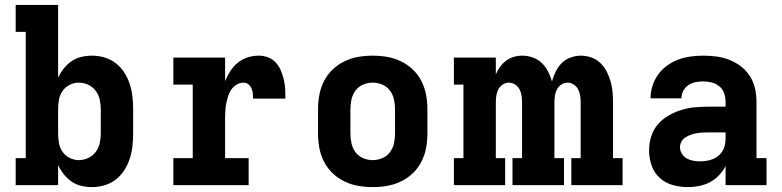

<svg xmlns="http://www.w3.org/2000/svg" viewBox="-20 -755 3190 783"><path d="M355 8Q333 8 311.5 3Q290 -2 272 -14.5Q254 -27 240 -44.5Q226 -62 217 -82V0H44V-110H85V-625H44V-735H217V-438Q226 -458 240 -475.5Q254 -493 272 -505.5Q290 -518 311.5 -523Q333 -528 355 -528Q381 -528 406.5 -520.5Q432 -513 452.5 -497Q473 -481 487 -459Q501 -437 509 -412.5Q517 -388 520 -362Q523 -336 523 -310V-210Q523 -184 520 -158Q517 -132 509 -107.5Q501 -83 487 -61Q473 -39 452.5 -23Q432 -7 406.5 0.5Q381 8 355 8ZM301 -102Q321 -102 339.5 -110.5Q358 -119 370 -135Q382 -151 386.5 -170.5Q391 -190 391 -210V-310Q391 -330 386.5 -349.5Q382 -369 370 -385Q358 -401 339.5 -409.5Q321 -418 301 -418Q282 -418 264 -409Q246 -400 235 -384Q224 -368 220.5 -348.5Q217 -329 217 -310V-210Q217 -191 220.5 -171.5Q224 -152 235 -136Q246 -120 264 -111Q282 -102 301 -102Z M687 0V-110H766V-410H687V-520H898V-424Q907 -446 919.5 -465.5Q932 -485 950 -499.5Q968 -514 990 -521Q1012 -528 1036 -528Q1055 -528 1073.5 -521Q1092 -514 1105 -499.5Q1118 -485 1125.5 -467Q1133 -449 1137.5 -430Q1142 -411 1143 -391.5Q1144 -372 1144 -353H1012Q1012 -364 1011 -374.5Q1010 -385 1005.5 -395Q1001 -405 992.5 -411.5Q984 -418 973 -418Q958 -418 945 -410Q932 -402 923.5 -390Q915 -378 910.5 -363.5Q906 -349 903 -334.5Q900 -320 899 -305Q898 -290 898 -276V-110H994V0Z M1500 8Q1470 8 1441 3Q1412 -2 1385 -15Q1358 -28 1336.5 -48.5Q1315 -69 1301.5 -95.5Q1288 -122 1282.5 -151Q1277 -180 1277 -210V-310Q1277 -340 1282.5 -369Q1288 -398 1301.5 -424.5Q1315 -451 1336.5 -471.5Q1358 -492 1385 -505Q1412 -518 1441 -523Q1470 -528 1500 -528Q1530 -528 1559 -523Q1588 -518 1615 -505Q1642 -492 1663.5 -471.5Q1685 -451 1698.5 -424.5Q1712 -398 1717.5 -369Q1723 -340 1723 -310V-210Q1723 -180 1717.5 -151Q1712 -122 1698.5 -95.5Q1685 -69 1663.5 -48.5Q1642 -28 1615 -15Q1588 -2 1559 3Q1530 8 1500 8ZM1500 -102Q1520 -102 1539 -110Q1558 -118 1570 -134Q1582 -150 1586.5 -170Q1591 -190 1591 -210V-310Q1591 -330 1586.5 -350Q1582 -370 1570 -386Q1558 -402 1539 -410Q1520 -418 1500 -418Q1480 -418 1461 -410Q1442 -402 1430 -386Q1418 -370 1413.5 -350Q1409 -330 1409 -310V-210Q1409 -190 1413.5 -170Q1418 -150 1430 -134Q1442 -118 1461 -110Q1480 -102 1500 -102Z M1831 0V-110H1870V-410H1831V-520H2002V-452Q2009 -468 2019.5 -482.5Q2030 -497 2044 -507.5Q2058 -518 2075 -523Q2092 -528 2110 -528Q2132 -528 2153 -520.5Q2174 -513 2189.5 -498Q2205 -483 2215 -463.5Q2225 -444 2231 -423Q2237 -444 2246.5 -463.5Q2256 -483 2271 -498Q2286 -513 2307 -520.5Q2328 -528 2349 -528Q2371 -528 2392 -520.5Q2413 -513 2428.5 -498Q2444 -483 2454 -463.5Q2464 -444 2470 -423Q2476 -402 2478 -380.5Q2480 -359 2480 -337V-110H2519V0H2310V-110H2348V-337Q2348 -351 2346 -364.5Q2344 -378 2338 -390Q2332 -402 2320 -410Q2308 -418 2295 -418Q2281 -418 2269 -410Q2257 -402 2251 -390Q2245 -378 2243 -364.5Q2241 -351 2241 -337V-110H2280V0H2070V-110H2109V-337Q2109 -351 2107 -364.5Q2105 -378 2099 -390Q2093 -402 2081 -410Q2069 -418 2055 -418Q2042 -418 2030 -410Q2018 -402 2012 -390Q2006 -378 2004 -364.5Q2002 -351 2002 -337V-110H2040V0Z M2785 8H2784Q2753 8 2723 -0.5Q2693 -9 2670 -30Q2647 -51 2637 -81Q2627 -111 2627 -142Q2627 -170 2635.5 -198Q2644 -226 2662.5 -247.5Q2681 -269 2706 -283.5Q2731 -298 2758.5 -306.5Q2786 -315 2814.5 -317.5Q2843 -320 2871 -320H2939V-340Q2939 -358 2933 -375Q2927 -392 2913.5 -403Q2900 -414 2883 -418.5Q2866 -423 2848 -423Q2832 -423 2816.5 -420Q2801 -417 2787.5 -408Q2774 -399 2766.5 -384.5Q2759 -370 2759 -354H2633Q2633 -380 2641 -405Q2649 -430 2664 -451Q2679 -472 2700.5 -487.5Q2722 -503 2746 -512Q2770 -521 2796 -524.5Q2822 -528 2848 -528Q2875 -528 2902 -524.5Q2929 -521 2954.5 -511Q2980 -501 3002 -484Q3024 -467 3038.5 -444Q3053 -421 3059 -394.5Q3065 -368 3065 -340V-110H3106V0H2939V-78Q2928 -57 2912 -40Q2896 -23 2875 -12Q2854 -1 2831 3.5Q2808 8 2785 8ZM2836 -97Q2855 -97 2874.5 -102Q2894 -107 2909.5 -119.5Q2925 -132 2932 -150.5Q2939 -169 2939 -189V-215H2871Q2859 -215 2847 -214.5Q2835 -214 2822.5 -212Q2810 -210 2798.5 -206Q2787 -202 2776.5 -195.5Q2766 -189 2759.5 -178Q2753 -167 2753 -155Q2753 -141 2760.5 -128.5Q2768 -116 2780.5 -109Q2793 -102 2807 -99.5Q2821 -97 2836 -97Z"/></svg>

Font: Iosevka Etoile Extrabold
Style: Regular
Weight: 800
Designer: Belleve Invis
Foundry: Belleve Invis
Version: Version 22.1.2; ttfautohint (v1.8.4)